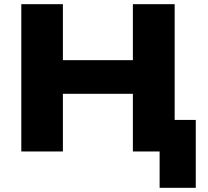

<svg xmlns="http://www.w3.org/2000/svg" viewBox="-20 -725 995 919"><path d="M744 174V0H618V-151H917V174ZM82 0V-705H281V-437H616V-705H816V0H616V-276H281V0Z"/></svg>

Font: Nunito Sans 10pt SemiExpanded Black
Style: Regular
Weight: 900
Width: 6
Designer: Vernon Adams
Foundry: Vernon Adams
Version: Version 3.101;gftools[0.9.27]